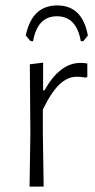

<svg xmlns="http://www.w3.org/2000/svg" viewBox="-20 -688 351 708"><path d="M302 -454V-404L295 -402Q277 -405 263 -405Q229 -405 199 -376.5Q169 -348 138 -284V-198L141 0H89L92 -195L90 -451L139 -457V-355H144Q201 -456 276 -456Q288 -456 302 -454ZM75 -557Q98 -668 191 -668Q284 -668 304 -557L287 -536H278Q262 -628 190 -628Q118 -628 102 -536H93Z"/></svg>

Font: Luna Sans Light
Style: Regular
Weight: 300
Designer: Juan Pablo del Peral
Foundry: Huerta Tipografica
Version: Version 2.001; ttfautohint (v1.5)